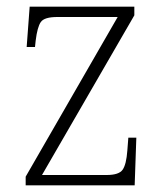

<svg xmlns="http://www.w3.org/2000/svg" viewBox="-20 -556 493 576"><path d="M57 0V-26L333 -505H152Q113 -505 102.5 -490Q92 -475 87 -434L85 -415H60L69 -536H383V-510L106 -31H300Q337 -31 348 -47Q359 -63 362 -104L365 -143H389L384 0Z"/></svg>

Font: Noto Serif Armenian SemiCondensed ExtraLight
Style: Regular
Weight: 200
Width: 4
Designer: Monotype Design Team
Foundry: Monotype Imaging Inc.
Version: Version 2.008; ttfautohint (v1.8.4.7-5d5b)